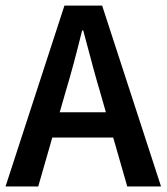

<svg xmlns="http://www.w3.org/2000/svg" viewBox="-22 -674 602 694"><path d="M-2 0 210.9 -653.8H347.2L560.1 0H438L387.2 -176.8H167L116.2 0ZM193.8 -268.1H360.8L337.9 -348.1Q323.7 -394 278.8 -564H274.9Q242.2 -431.6 216.8 -348.1Z"/></svg>

Font: Source Sans Pro Semibold
Style: Regular
Weight: 600
Designer: Paul D. Hunt
Foundry: Adobe Systems Incorporated
Version: Version 2.020;PS 2.0;hotconv 1.0.86;makeotf.lib2.5.63406